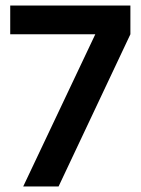

<svg xmlns="http://www.w3.org/2000/svg" viewBox="-20 -675 509 695"><path d="M17 -551V-655H452V-551L192 0H64L325 -551Z"/></svg>

Font: Hind Kochi SemiBold
Style: Regular
Weight: 600
Designer: Dhruvi Tolia
Foundry: Indian Type Foundry
Version: Version 0.702;PS 1.0;hotconv 1.0.81;makeotf.lib2.5.63406